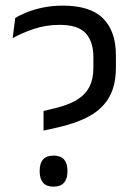

<svg xmlns="http://www.w3.org/2000/svg" viewBox="-20 -670 486 699"><path d="M192 -206.5 138.5 -194.5V-266L178.5 -275.5Q228.5 -287.5 259.5 -306.2Q290.5 -325 305.2 -353.5Q320 -382 320 -423V-461.5Q320 -518.5 292 -549Q264 -579.5 197 -579.5Q148 -579.5 104.2 -565Q60.5 -550.5 26 -531L35.5 -604.5Q53 -615.5 78.8 -625.8Q104.5 -636 137.8 -642.8Q171 -649.5 209 -649.5Q309 -649.5 355.5 -602.8Q402 -556 402 -468.5V-424Q402 -360.5 378.5 -318Q355 -275.5 308.5 -249Q262 -222.5 192 -206.5ZM175 9.5Q149 9.5 136.8 -4.8Q124.5 -19 124.5 -45V-50Q124.5 -75.5 136.8 -89.5Q149 -103.5 175 -103.5Q200.5 -103.5 213 -89.5Q225.5 -75.5 225.5 -50V-45Q225.5 -19 213 -4.8Q200.5 9.5 175 9.5Z"/></svg>

Font: Anek Kannada
Style: Regular
Weight: 400
Version: Version 1.003